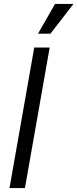

<svg xmlns="http://www.w3.org/2000/svg" viewBox="-20 -950 391 970"><path d="M28 0H106L231 -710H153ZM172 -780H235L351 -930H258Z"/></svg>

Font: Uncut Sans
Style: Italic
Weight: 400
Italic angle: -10°
Designer: Kasper Nordkvist
Foundry: Uncut Type
Version: Version 1.111;FEAKit 1.0